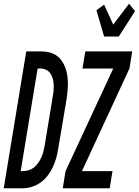

<svg xmlns="http://www.w3.org/2000/svg" viewBox="-61 -1011 745 1031"><path d="M-41 0 80 -735H160Q182 -735 203 -730Q224 -725 240.5 -714Q257 -703 269 -686.5Q281 -670 288.5 -651Q296 -632 299.5 -611Q303 -590 303.5 -569Q304 -548 302 -526Q300 -504 297 -482L251 -209Q247 -184 240 -159.5Q233 -135 221.5 -111Q210 -87 193.5 -66Q177 -45 154.5 -29.5Q132 -14 107.5 -7Q83 0 58 0ZM50 -92H62Q77 -92 93 -97Q109 -102 121.5 -112Q134 -122 143.5 -135.5Q153 -149 160 -164Q167 -179 171 -194Q175 -209 178 -224L223 -497Q226 -513 227 -529Q228 -545 227 -561Q226 -577 221.5 -591.5Q217 -606 208.5 -618Q200 -630 186 -636.5Q172 -643 156 -643H141ZM498 -815 457 -956 498 -986 547 -879 632 -991 664 -951 577 -815ZM528 0H276L291 -92L547 -643H382L397 -735H649L634 -643L379 -92H543Z"/></svg>

Font: Iosevka SmBd Ex Obl
Style: Regular
Weight: 600
Width: 7
Italic angle: -9°
Monospace: yes
Designer: Belleve Invis
Foundry: Belleve Invis
Version: Version 32.5.0; ttfautohint (v1.8.4)